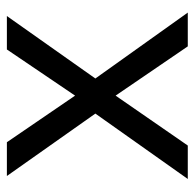

<svg xmlns="http://www.w3.org/2000/svg" viewBox="-24 -552 576 569"><g transform="rotate(-90 264.5 -268.0)"><path d="M211.9 -273.9 26.9 -536.1H127L265.1 -334L401.9 -536.1H501L315.9 -273.9L511.2 0H411.1L265.1 -213.9L117.2 0H18.1Z"/></g></svg>

Font: Noto Sans Historic
Style: Regular
Weight: 400
Designer: Monotype Design Team
Foundry: Monotype Imaging Inc.
Version: Version 0.71 uh